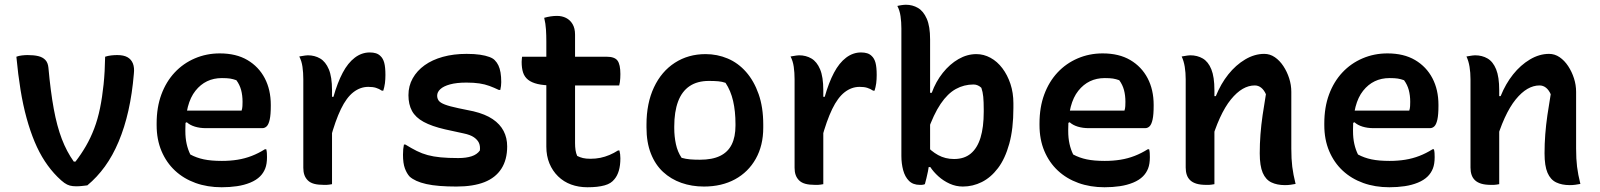

<svg xmlns="http://www.w3.org/2000/svg" viewBox="-20 -775 6740 809"><path d="M96 -543Q123 -543 141.5 -538.5Q160 -534 171 -522.5Q182 -511 184 -490Q193 -390 206.5 -316.5Q220 -243 240.5 -189.5Q261 -136 291 -94H298Q322 -125 342 -159.5Q362 -194 377 -233.5Q392 -273 401.5 -319.5Q411 -366 416.5 -419.5Q422 -473 423 -536Q435 -540 448.5 -541.5Q462 -543 474 -543Q501 -543 517 -534Q533 -525 540 -507.5Q547 -490 544 -464Q537 -380 521 -309Q505 -238 480 -178.5Q455 -119 422 -73.5Q389 -28 348 6Q339 7 326.5 8.5Q314 10 301 10Q286 10 274.5 7Q263 4 251 -4.5Q239 -13 222 -30Q193 -59 169 -95.5Q145 -132 126 -177.5Q107 -223 92 -277.5Q77 -332 66.5 -396.5Q56 -461 49 -536Q59 -540 72.5 -541.5Q86 -543 96 -543Z M906 -550Q975 -550 1022.5 -522Q1070 -494 1095.5 -445.5Q1121 -397 1121 -333V-329Q1121 -292 1116.5 -271.5Q1112 -251 1104 -243Q1096 -235 1085 -235H848Q822 -235 801 -241.5Q780 -248 767 -260L747 -250L750 -309H998Q1001 -318 1001.5 -328Q1002 -338 1002 -346Q1002 -373 996 -395.5Q990 -418 976 -437Q962 -442 949.5 -444Q937 -446 915 -446Q846 -446 803.5 -392.5Q761 -339 761 -230V-223Q761 -193 766.5 -168.5Q772 -144 782 -124Q808 -110 839 -103.5Q870 -97 915 -97Q950 -97 981 -102Q1012 -107 1040.5 -118Q1069 -129 1096 -146H1102Q1104 -138 1104.5 -130Q1105 -122 1105 -113Q1105 -84 1097.5 -65Q1090 -46 1076 -32Q1060 -16 1034.5 -5.5Q1009 5 978.5 9.5Q948 14 914 14Q854 14 804 -4Q754 -22 717.5 -56Q681 -90 660.5 -138.5Q640 -187 640 -248V-255Q640 -323 660 -377Q680 -431 716 -469.5Q752 -508 801 -529Q850 -550 906 -550Z M1372 -367H1385Q1402 -427 1424 -468.5Q1446 -510 1475 -532Q1504 -554 1538 -554Q1553 -554 1564 -550.5Q1575 -547 1583 -539Q1594 -529 1599 -510.5Q1604 -492 1604 -459Q1604 -450 1603.5 -441.5Q1603 -433 1602 -424.5Q1601 -416 1599 -408Q1597 -400 1595 -393H1589Q1577 -401 1564 -405Q1551 -409 1532 -409Q1498 -409 1469 -386.5Q1440 -364 1416.5 -315.5Q1393 -267 1372 -190ZM1379 1Q1372 2 1366.5 3Q1361 4 1356 4Q1351 4 1345 4Q1320 4 1303.5 -0.5Q1287 -5 1277 -15Q1267 -25 1262.5 -38Q1258 -51 1258 -68Q1258 -109 1258 -147.5Q1258 -186 1258 -223.5Q1258 -261 1258 -297Q1258 -333 1258 -369.5Q1258 -406 1258 -441Q1258 -469 1254.5 -493.5Q1251 -518 1241 -537Q1247 -538 1253 -539Q1259 -540 1265.5 -541Q1272 -542 1277 -542Q1306 -542 1329 -528.5Q1352 -515 1365.5 -483Q1379 -451 1379 -395Q1379 -355 1379 -313.5Q1379 -272 1379 -231Q1379 -190 1379 -150.5Q1379 -111 1379 -72.5Q1379 -34 1379 1Z M1911 -109Q1944 -109 1967 -116.5Q1990 -124 2002 -141Q2004 -160 1998 -173Q1992 -186 1977 -196.5Q1962 -207 1933 -213L1855 -230Q1799 -243 1765 -261.5Q1731 -280 1716 -307.5Q1701 -335 1701 -374Q1701 -413 1719 -445Q1737 -477 1769 -500Q1801 -523 1846 -535.5Q1891 -548 1946 -548Q1979 -548 2002.5 -544.5Q2026 -541 2042 -535Q2058 -529 2065 -521Q2074 -512 2080 -499.5Q2086 -487 2089 -469.5Q2092 -452 2092 -429Q2092 -421 2091 -413Q2090 -405 2088 -396H2082Q2061 -406 2042 -413Q2023 -420 2000 -423.5Q1977 -427 1945 -427Q1904 -427 1876.5 -419.5Q1849 -412 1835.5 -399.5Q1822 -387 1822 -372Q1822 -360 1828.5 -351Q1835 -342 1854.5 -334.5Q1874 -327 1912 -319L1975 -306Q2025 -294 2056 -273Q2087 -252 2102 -223Q2117 -194 2117 -158Q2117 -102 2092.5 -64Q2068 -26 2021 -7.5Q1974 11 1903 11Q1865 11 1833 8.5Q1801 6 1776.5 0.5Q1752 -5 1734.5 -13Q1717 -21 1706 -31Q1694 -44 1686 -65.5Q1678 -87 1678 -123Q1678 -136 1679 -146.5Q1680 -157 1682 -166H1688Q1714 -150 1736 -139Q1758 -128 1782 -121.5Q1806 -115 1837 -112Q1868 -109 1911 -109Z M2180 -536H2536Q2570 -536 2582 -519.5Q2594 -503 2594 -463Q2594 -455 2593.5 -446Q2593 -437 2592 -429.5Q2591 -422 2589 -415H2310Q2271 -415 2245.5 -421Q2220 -427 2205 -439Q2190 -451 2184 -469.5Q2178 -488 2178 -514Q2178 -518 2178.5 -522Q2179 -526 2179 -529.5Q2179 -533 2180 -536ZM2590 -141Q2592 -133 2593 -125Q2594 -117 2594 -108Q2594 -78 2587.5 -56Q2581 -34 2569 -20Q2562 -11 2552 -4.5Q2542 2 2527.5 6Q2513 10 2495.5 12Q2478 14 2455 14Q2418 14 2386.5 2.5Q2355 -9 2331.5 -32Q2308 -55 2295 -86.5Q2282 -118 2282 -157Q2282 -213 2282 -268.5Q2282 -324 2282 -379.5Q2282 -435 2282 -490.5Q2282 -546 2282 -601Q2282 -626 2280.5 -650.5Q2279 -675 2273 -700Q2287 -704 2300.5 -706Q2314 -708 2327 -708Q2348 -708 2365 -699.5Q2382 -691 2392.5 -673.5Q2403 -656 2403 -629Q2403 -572 2403 -515Q2403 -458 2403 -400.5Q2403 -343 2403 -286Q2403 -229 2403 -172Q2403 -156 2405 -142.5Q2407 -129 2412 -118Q2424 -112 2436.5 -109Q2449 -106 2468 -106Q2490 -106 2509.5 -110Q2529 -114 2548 -122Q2567 -130 2584 -141Z M2953 -547Q3002 -547 3046 -528.5Q3090 -510 3123.5 -472Q3157 -434 3176.5 -378.5Q3196 -323 3196 -250V-237Q3196 -162 3164.5 -106Q3133 -50 3077 -19.5Q3021 11 2946 11Q2895 11 2851 -4.5Q2807 -20 2774 -50.5Q2741 -81 2722.5 -128Q2704 -175 2704 -238V-250Q2704 -340 2735.5 -407Q2767 -474 2823.5 -510.5Q2880 -547 2953 -547ZM2967 -434Q2918 -434 2885.5 -412Q2853 -390 2837 -347Q2821 -304 2821 -242V-235Q2821 -200 2828 -167.5Q2835 -135 2852 -110Q2870 -105 2888 -103.5Q2906 -102 2929 -102Q2981 -102 3014 -118Q3047 -134 3063 -166Q3079 -198 3079 -246V-252Q3079 -306 3069 -349.5Q3059 -393 3037 -426Q3023 -431 3006.5 -432.5Q2990 -434 2967 -434Z M3442 -367H3455Q3472 -427 3494 -468.5Q3516 -510 3545 -532Q3574 -554 3608 -554Q3623 -554 3634 -550.5Q3645 -547 3653 -539Q3664 -529 3669 -510.5Q3674 -492 3674 -459Q3674 -450 3673.5 -441.5Q3673 -433 3672 -424.5Q3671 -416 3669 -408Q3667 -400 3665 -393H3659Q3647 -401 3634 -405Q3621 -409 3602 -409Q3568 -409 3539 -386.5Q3510 -364 3486.5 -315.5Q3463 -267 3442 -190ZM3449 1Q3442 2 3436.5 3Q3431 4 3426 4Q3421 4 3415 4Q3390 4 3373.5 -0.5Q3357 -5 3347 -15Q3337 -25 3332.5 -38Q3328 -51 3328 -68Q3328 -109 3328 -147.5Q3328 -186 3328 -223.5Q3328 -261 3328 -297Q3328 -333 3328 -369.5Q3328 -406 3328 -441Q3328 -469 3324.5 -493.5Q3321 -518 3311 -537Q3317 -538 3323 -539Q3329 -540 3335.5 -541Q3342 -542 3347 -542Q3376 -542 3399 -528.5Q3422 -515 3435.5 -483Q3449 -451 3449 -395Q3449 -355 3449 -313.5Q3449 -272 3449 -231Q3449 -190 3449 -150.5Q3449 -111 3449 -72.5Q3449 -34 3449 1Z M3877 1Q3874 2 3870.5 3Q3867 4 3863.5 4Q3860 4 3856 4Q3827 4 3810 -13Q3793 -30 3785.5 -58Q3778 -86 3778 -118Q3778 -193 3778 -259.5Q3778 -326 3778 -389Q3778 -452 3778 -517Q3778 -582 3778 -655Q3778 -682 3774.5 -706.5Q3771 -731 3761 -750Q3766 -751 3770.5 -752Q3775 -753 3779.5 -753.5Q3784 -754 3788 -754.5Q3792 -755 3797 -755Q3825 -755 3848 -741.5Q3871 -728 3885 -696Q3899 -664 3899 -609Q3899 -549 3899 -490Q3899 -431 3899 -373.5Q3899 -316 3899 -258Q3899 -200 3899 -142Q3899 -128 3898 -113Q3897 -98 3895 -83Q3893 -68 3890 -53Q3887 -38 3883.5 -24Q3880 -10 3877 1ZM3879 -71V-166Q3903 -138 3933 -121.5Q3963 -105 4000 -105Q4043 -105 4070.5 -128Q4098 -151 4111.5 -195Q4125 -239 4125 -304V-314Q4125 -346 4123 -367Q4121 -388 4115 -405Q4109 -411 4100.5 -415Q4092 -419 4082 -419Q4042 -419 4007.5 -400Q3973 -381 3943.5 -337.5Q3914 -294 3888 -220V-384H3906Q3923 -431 3952.5 -468Q3982 -505 4018.5 -526Q4055 -547 4094 -547Q4125 -547 4153.5 -531.5Q4182 -516 4203.5 -487.5Q4225 -459 4237.5 -421.5Q4250 -384 4250 -340V-320Q4250 -232 4232.5 -169Q4215 -106 4185 -66.5Q4155 -27 4117 -8Q4079 11 4037 11Q4008 11 3981.5 -1Q3955 -13 3934 -32Q3913 -51 3900 -71Z M4626 -550Q4695 -550 4742.5 -522Q4790 -494 4815.5 -445.5Q4841 -397 4841 -333V-329Q4841 -292 4836.5 -271.5Q4832 -251 4824 -243Q4816 -235 4805 -235H4568Q4542 -235 4521 -241.5Q4500 -248 4487 -260L4467 -250L4470 -309H4718Q4721 -318 4721.5 -328Q4722 -338 4722 -346Q4722 -373 4716 -395.5Q4710 -418 4696 -437Q4682 -442 4669.5 -444Q4657 -446 4635 -446Q4566 -446 4523.5 -392.5Q4481 -339 4481 -230V-223Q4481 -193 4486.5 -168.5Q4492 -144 4502 -124Q4528 -110 4559 -103.5Q4590 -97 4635 -97Q4670 -97 4701 -102Q4732 -107 4760.5 -118Q4789 -129 4816 -146H4822Q4824 -138 4824.5 -130Q4825 -122 4825 -113Q4825 -84 4817.5 -65Q4810 -46 4796 -32Q4780 -16 4754.5 -5.5Q4729 5 4698.5 9.5Q4668 14 4634 14Q4574 14 4524 -4Q4474 -22 4437.5 -56Q4401 -90 4380.5 -138.5Q4360 -187 4360 -248V-255Q4360 -323 4380 -377Q4400 -431 4436 -469.5Q4472 -508 4521 -529Q4570 -550 4626 -550Z M5439 0Q5428 2 5417.5 3.5Q5407 5 5394 5Q5361 5 5337 -6.5Q5313 -18 5300.5 -47Q5288 -76 5288 -129Q5288 -169 5291 -208.5Q5294 -248 5300 -289.5Q5306 -331 5314 -378Q5306 -396 5294 -405.5Q5282 -415 5267 -415Q5241 -415 5216 -400.5Q5191 -386 5166.5 -356Q5142 -326 5120 -278Q5098 -230 5079 -163L5078 -370H5103Q5124 -422 5155.5 -461.5Q5187 -501 5226.5 -524.5Q5266 -548 5307 -548Q5331 -548 5351.5 -534Q5372 -520 5387.5 -496.5Q5403 -473 5412 -445Q5421 -417 5421 -388Q5421 -348 5421 -308.5Q5421 -269 5421 -229Q5421 -189 5421 -149Q5421 -105 5425 -72.5Q5429 -40 5439 0ZM5097 1Q5090 2 5084.5 3Q5079 4 5074 4Q5069 4 5063 4Q5038 4 5021.5 -1Q5005 -6 4995 -15.5Q4985 -25 4980.5 -38.5Q4976 -52 4976 -69Q4976 -119 4976 -167Q4976 -215 4976 -260.5Q4976 -306 4976 -351Q4976 -396 4976 -441Q4976 -469 4972 -493.5Q4968 -518 4959 -537Q4965 -538 4971 -539Q4977 -540 4983.5 -541Q4990 -542 4995 -542Q5025 -542 5048 -528.5Q5071 -515 5084 -483Q5097 -451 5097 -395Q5097 -328 5097 -259Q5097 -190 5097 -124Q5097 -58 5097 1Z M5826 -550Q5895 -550 5942.5 -522Q5990 -494 6015.5 -445.5Q6041 -397 6041 -333V-329Q6041 -292 6036.5 -271.5Q6032 -251 6024 -243Q6016 -235 6005 -235H5768Q5742 -235 5721 -241.5Q5700 -248 5687 -260L5667 -250L5670 -309H5918Q5921 -318 5921.5 -328Q5922 -338 5922 -346Q5922 -373 5916 -395.5Q5910 -418 5896 -437Q5882 -442 5869.5 -444Q5857 -446 5835 -446Q5766 -446 5723.5 -392.5Q5681 -339 5681 -230V-223Q5681 -193 5686.5 -168.5Q5692 -144 5702 -124Q5728 -110 5759 -103.5Q5790 -97 5835 -97Q5870 -97 5901 -102Q5932 -107 5960.5 -118Q5989 -129 6016 -146H6022Q6024 -138 6024.5 -130Q6025 -122 6025 -113Q6025 -84 6017.5 -65Q6010 -46 5996 -32Q5980 -16 5954.5 -5.5Q5929 5 5898.5 9.5Q5868 14 5834 14Q5774 14 5724 -4Q5674 -22 5637.5 -56Q5601 -90 5580.5 -138.5Q5560 -187 5560 -248V-255Q5560 -323 5580 -377Q5600 -431 5636 -469.5Q5672 -508 5721 -529Q5770 -550 5826 -550Z M6639 0Q6628 2 6617.5 3.5Q6607 5 6594 5Q6561 5 6537 -6.5Q6513 -18 6500.5 -47Q6488 -76 6488 -129Q6488 -169 6491 -208.5Q6494 -248 6500 -289.5Q6506 -331 6514 -378Q6506 -396 6494 -405.5Q6482 -415 6467 -415Q6441 -415 6416 -400.5Q6391 -386 6366.5 -356Q6342 -326 6320 -278Q6298 -230 6279 -163L6278 -370H6303Q6324 -422 6355.5 -461.5Q6387 -501 6426.5 -524.5Q6466 -548 6507 -548Q6531 -548 6551.5 -534Q6572 -520 6587.5 -496.5Q6603 -473 6612 -445Q6621 -417 6621 -388Q6621 -348 6621 -308.5Q6621 -269 6621 -229Q6621 -189 6621 -149Q6621 -105 6625 -72.5Q6629 -40 6639 0ZM6297 1Q6290 2 6284.5 3Q6279 4 6274 4Q6269 4 6263 4Q6238 4 6221.5 -1Q6205 -6 6195 -15.5Q6185 -25 6180.5 -38.5Q6176 -52 6176 -69Q6176 -119 6176 -167Q6176 -215 6176 -260.5Q6176 -306 6176 -351Q6176 -396 6176 -441Q6176 -469 6172 -493.5Q6168 -518 6159 -537Q6165 -538 6171 -539Q6177 -540 6183.5 -541Q6190 -542 6195 -542Q6225 -542 6248 -528.5Q6271 -515 6284 -483Q6297 -451 6297 -395Q6297 -328 6297 -259Q6297 -190 6297 -124Q6297 -58 6297 1Z"/></svg>

Font: Recursive Casual SemiBold
Style: Regular
Weight: 600
Version: Version 1.047